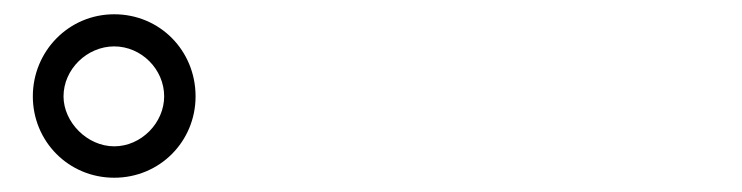

<svg xmlns="http://www.w3.org/2000/svg" viewBox="-20 -842 1040 269"><path d="M26 -707C26 -644 76 -593 140 -593C204 -593 254 -644 254 -707C254 -771 204 -822 140 -822C76 -822 26 -770 26 -707ZM69 -707C69 -745 102 -777 140 -777C178 -777 210 -745 210 -707C210 -670 178 -637 140 -637C102 -637 69 -671 69 -707Z"/></svg>

Font: Noto Sans CJK HK
Style: Regular
Weight: 400
Designer: Ryoko NISHIZUKA 西塚涼子 (kana, bopomofo & ideographs); Paul D. Hunt (Latin, Greek & Cyrillic); Sandoll Communications 산돌커뮤니
Foundry: Adobe
Version: Version 2.004;hotconv 1.0.118;makeotfexe 2.5.65603